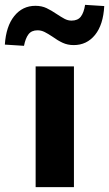

<svg xmlns="http://www.w3.org/2000/svg" viewBox="-79 -772 450 792"><path d="M68 0V-498H226V0ZM20 -583 -59 -588Q-54 -664 -20 -706Q14 -748 67 -748Q93 -748 113 -738.5Q133 -729 155 -714Q173 -702 187 -694.5Q201 -687 216 -687Q242 -687 254.5 -703.5Q267 -720 272 -752L351 -747Q347 -670 313 -628Q279 -586 225 -586Q200 -586 179.5 -595.5Q159 -605 137 -621Q119 -633 105 -640Q91 -647 76 -647Q51 -647 38.5 -630.5Q26 -614 20 -583Z"/></svg>

Font: Nunito Sans 9pt ExtraBold
Style: Regular
Weight: 800
Version: Version 3.101;gftools[0.9.27]